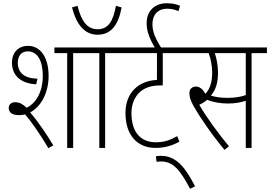

<svg xmlns="http://www.w3.org/2000/svg" viewBox="-20 -916 1673 1189"><path d="M97 -203C110 -203 123 -204 135 -208C178 -158 226 -88 280 2L310 -16C267 -88 211 -169 167 -220C236 -256 281 -345 281 -445C281 -570 224 -632 154 -632C92 -632 54 -589 54 -528C54 -447 112 -398 204 -394L212 -429C108 -430 90 -489 90 -526C90 -567 110 -598 152 -598C210 -598 245 -543 245 -446C245 -348 203 -276 145 -249C121 -271 101 -283 74 -283C51 -283 34 -270 34 -247C34 -222 53 -203 97 -203ZM433 -587H527V-622H317V-587H396V0H433Z M733 -870 698 -880C680 -783 650 -735 584 -735C519 -735 483 -787 460 -880L426 -870C454 -761 506 -701 584 -701C665 -701 713 -758 733 -870ZM631 -587H725V-622H514V-587H595V0H631Z M1123 -587V-622H712V-587H952V-421C840 -416 757 -344 757 -216C757 -75 834 0 943 0C999 0 1047 -14 1091 -39L1077 -73C1032 -47 997 -35 944 -35C856 -35 794 -92 794 -216C794 -270 813 -314 844 -344C875 -372 914 -387 974 -387H988V-587Z M945 52 950 86C959 85 968 84 978 84C1050 84 1094 133 1157 253L1188 238C1133 132 1077 49 978 49C964 49 954 50 945 52Z M942 -615H981C944 -675 924 -717 924 -766C924 -820 953 -862 1016 -862C1043 -862 1064 -856 1085 -847L1095 -880C1073 -890 1047 -896 1012 -896C941 -896 888 -851 888 -771C888 -722 907 -675 942 -615Z M1538 -587H1633V-622H1110V-587H1272C1285 -555 1294 -507 1294 -466C1294 -408 1280 -364 1252 -335C1234 -366 1216 -380 1193 -380C1169 -380 1153 -364 1153 -339C1153 -317 1159 -295 1179 -259C1214 -197 1282 -95 1370 12L1398 -10C1331 -90 1262 -185 1214 -267C1230 -274 1248 -285 1263 -298C1301 -282 1351 -275 1390 -275C1436 -275 1469 -281 1502 -292V0H1538ZM1388 -310C1347 -310 1314 -315 1286 -324C1315 -358 1330 -401 1330 -465C1330 -508 1321 -557 1310 -587H1502V-327C1467 -315 1431 -310 1388 -310Z"/></svg>

Font: Noto Sans Condensed ExtraLight
Style: Regular
Weight: 200
Width: 3
Designer: Monotype Design Team
Foundry: Monotype Imaging Inc.
Version: Version 2.013